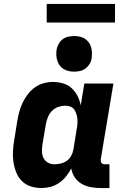

<svg xmlns="http://www.w3.org/2000/svg" viewBox="-20 -942 640 970"><path d="M190 8Q161 8 135 -0.5Q109 -9 90.5 -27.5Q72 -46 62 -71Q52 -96 48 -123Q44 -150 45.5 -178.5Q47 -207 52 -235L68 -335Q72 -358 78.5 -381Q85 -404 95.5 -425.5Q106 -447 121.5 -467Q137 -487 157 -501Q177 -515 200.5 -521.5Q224 -528 247 -528Q274 -528 299 -520.5Q324 -513 342 -496.5Q360 -480 371.5 -457.5Q383 -435 388 -410L406 -520H553L489 -137Q489 -132 489.5 -127Q490 -122 493 -118.5Q496 -115 500.5 -113.5Q505 -112 510 -112H533V8H490Q464 8 439 3.5Q414 -1 393 -13Q372 -25 358 -45.5Q344 -66 340 -91Q329 -70 314 -51Q299 -32 278.5 -18Q258 -4 235 2Q212 8 190 8ZM254 -112Q270 -112 287 -116Q304 -120 318 -130Q332 -140 340 -155.5Q348 -171 351 -187L367 -287Q370 -301 371 -314Q372 -327 371 -340Q370 -353 366 -365.5Q362 -378 355.5 -388Q349 -398 336.5 -403Q324 -408 311 -408Q293 -408 275 -402Q257 -396 243.5 -382.5Q230 -369 222.5 -351Q215 -333 212 -316L195 -216Q192 -197 192 -179Q192 -161 199 -145.5Q206 -130 221 -121Q236 -112 254 -112ZM355 -580Q341 -580 327 -583Q313 -586 301 -593.5Q289 -601 281.5 -611.5Q274 -622 269.5 -635.5Q265 -649 264.5 -663Q264 -677 266 -692Q269 -707 276.5 -720.5Q284 -734 296.5 -743.5Q309 -753 324.5 -756.5Q340 -760 355 -760Q369 -760 383 -757Q397 -754 408.5 -746.5Q420 -739 428 -728.5Q436 -718 440 -704.5Q444 -691 444.5 -677Q445 -663 443 -648Q441 -633 433 -619.5Q425 -606 412.5 -596.5Q400 -587 385 -583.5Q370 -580 355 -580ZM561 -828H216V-922H561Z"/></svg>

Font: Iosevka Heavy Extended
Style: Italic
Weight: 900
Width: 7
Italic angle: -9°
Monospace: yes
Designer: Belleve Invis
Foundry: Belleve Invis
Version: Version 32.5.0; ttfautohint (v1.8.4)